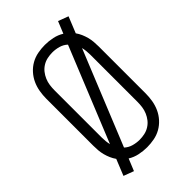

<svg xmlns="http://www.w3.org/2000/svg" viewBox="-248 -866 996 996"><g transform="rotate(-45 250.0 -367.5)"><path d="M114 47 58 26 94 -63Q84 -77 77 -93Q70 -109 65.5 -126Q61 -143 59.5 -160.5Q58 -178 58 -195V-540Q58 -566 62.5 -592.5Q67 -619 78 -643Q89 -667 107 -687Q125 -707 148 -720Q171 -733 197.5 -738Q224 -743 250 -743Q278 -743 306.5 -737Q335 -731 359 -716L386 -782L442 -761L406 -672Q416 -658 423 -642Q430 -626 434.5 -609Q439 -592 440.5 -574.5Q442 -557 442 -540V-195Q442 -169 437.5 -142.5Q433 -116 422 -92Q411 -68 393 -48Q375 -28 352 -15Q329 -2 302.5 3Q276 8 250 8Q222 8 193.5 2Q165 -4 141 -19ZM125 -140 336 -659Q319 -675 296 -681.5Q273 -688 250 -688Q231 -688 212.5 -684Q194 -680 178 -670Q162 -660 150.5 -645.5Q139 -631 131.5 -613.5Q124 -596 121.5 -577.5Q119 -559 119 -540V-195Q119 -181 120.5 -167Q122 -153 125 -140ZM250 -47Q269 -47 287.5 -51Q306 -55 322 -65Q338 -75 349.5 -89.5Q361 -104 368.5 -121.5Q376 -139 378.5 -157.5Q381 -176 381 -195V-540Q381 -554 379.5 -568Q378 -582 375 -595L164 -76Q181 -60 204 -53.5Q227 -47 250 -47Z"/></g></svg>

Font: Iosevka Custom Light
Style: Regular
Weight: 300
Monospace: yes
Designer: Belleve Invis
Foundry: Belleve Invis
Version: Version 27.3.5